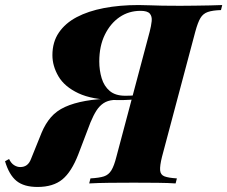

<svg xmlns="http://www.w3.org/2000/svg" viewBox="-84 -728 902 762"><path d="M510 -602Q516 -625 518 -644Q520 -663 510.5 -674Q501 -685 474 -685Q427 -685 390.5 -660Q354 -635 332 -590Q310 -545 310 -484Q310 -449 319.5 -417.5Q329 -386 351.5 -367Q374 -348 413 -348Q433 -348 452 -349.5Q471 -351 490 -353L488 -337Q460 -334 431.5 -332Q403 -330 374 -331Q282 -332 227 -358Q172 -384 148 -425Q124 -466 124 -509Q124 -561 149.5 -598.5Q175 -636 220.5 -660Q266 -684 328.5 -696Q391 -708 466 -708Q487 -708 509.5 -707Q532 -706 561 -705.5Q590 -705 631 -705Q657 -705 688.5 -705.5Q720 -706 749 -706.5Q778 -707 798 -708L793 -688Q760 -687 741 -680.5Q722 -674 711.5 -656.5Q701 -639 691 -602L559 -106Q550 -70 551.5 -52Q553 -34 569 -28Q585 -22 618 -20L613 0Q586 -2 541.5 -2.5Q497 -3 447 -3Q397 -3 351 -2.5Q305 -2 270 0L275 -20Q310 -22 328.5 -28Q347 -34 358 -52Q369 -70 378 -106ZM-48 -97Q-40 -80 -28 -72.5Q-16 -65 -4 -65Q12 -65 22.5 -73Q33 -81 39 -97L81 -201Q96 -237 118 -262.5Q140 -288 174 -303.5Q208 -319 255.5 -327.5Q303 -336 368 -337L365 -331Q343 -329 327 -318.5Q311 -308 299 -289.5Q287 -271 275 -242L227 -116Q200 -46 163.5 -16Q127 14 65 14Q11 14 -18.5 -10Q-48 -34 -64 -88Z"/></svg>

Font: Playfair Display ExtraBold
Style: Italic
Weight: 800
Italic angle: -14°
Designer: Claus Eggers Sørensen
Foundry: Claus Eggers Sørensen
Version: Version 1.203